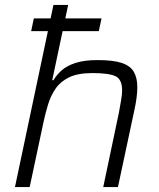

<svg xmlns="http://www.w3.org/2000/svg" viewBox="-20 -763 647 783"><path d="M107 -636 118 -688H394L383 -636ZM41 0 198 -743H258L193 -436H198Q211 -458 232 -476.5Q253 -495 288.5 -506.5Q324 -518 378 -518Q441 -518 476 -506.5Q511 -495 525.5 -470.5Q540 -446 540 -407Q540 -388 537 -364.5Q534 -341 528 -314L461 0H401L465 -304Q470 -332 474 -355Q478 -378 478 -394Q478 -440 450.5 -452.5Q423 -465 357 -465Q298 -465 262.5 -448Q227 -431 207 -402Q187 -373 176 -337Q165 -301 157 -263L101 0Z"/></svg>

Font: Saira Thin Light
Style: Italic
Weight: 300
Italic angle: -12°
Version: Version 1.101